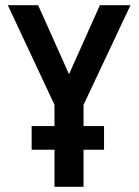

<svg xmlns="http://www.w3.org/2000/svg" viewBox="-20 -720 535 740"><path d="M102 -234V-143H381V-234ZM302 -316 483 -700H365L246 -434L127 -700H10L190 -316V0H302Z"/></svg>

Font: Advent Pro
Style: Regular
Weight: 400
Designer: VivaRado, Andreas Kalpakidis
Foundry: VivaRado, Andreas Kalpakidis
Version: Version 3.000